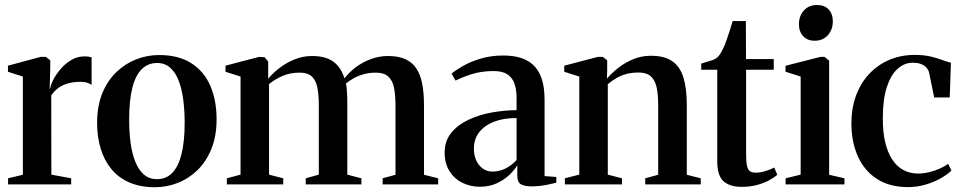

<svg xmlns="http://www.w3.org/2000/svg" viewBox="-20 -754 3932 785"><path d="M13 0V-25L73.5 -39.5V-441L12.5 -460.5V-485.5L146.5 -521.5H167.5L185.5 -507.5V-477L183 -390L185.5 -394.5Q188 -409.5 199.5 -431Q211 -452.5 229.5 -473.8Q248 -495 272.5 -509.2Q297 -523.5 325.5 -523.5Q336.5 -523.5 343.2 -522.2Q350 -521 354.5 -519V-407Q349 -411 337.8 -415.2Q326.5 -419.5 310 -419.5Q284 -419.5 261.8 -414Q239.5 -408.5 221.2 -396.2Q203 -384 189.5 -364L190 -40L271 -25V0Z M377 -251.5Q377 -320.5 398.2 -372.5Q419.5 -424.5 455.8 -459.2Q492 -494 537.2 -511.5Q582.5 -529 630.5 -529Q710.5 -529 762.8 -495.2Q815 -461.5 840.2 -402.5Q865.5 -343.5 865.5 -266Q865.5 -197 844.2 -145Q823 -93 787.2 -58.2Q751.5 -23.5 706.2 -6Q661 11.5 613 11.5Q554 11.5 509.5 -7.8Q465 -27 435.8 -62.2Q406.5 -97.5 391.8 -145.8Q377 -194 377 -251.5ZM622 -21.5Q659 -21.5 684 -46.8Q709 -72 722 -123.5Q735 -175 735 -253Q735 -302.5 729.2 -346.5Q723.5 -390.5 710.5 -424.2Q697.5 -458 675.8 -477.2Q654 -496.5 622.5 -496.5Q585 -496.5 559.5 -471.2Q534 -446 521 -394.8Q508 -343.5 508 -264.5Q508 -215 513.8 -171Q519.5 -127 533 -93.2Q546.5 -59.5 568.2 -40.5Q590 -21.5 622 -21.5Z M907.5 0V-25L963.5 -40V-441L902 -460.5V-485.5L1039.5 -521.5L1062 -520L1076.5 -502V-432Q1094.5 -454 1122 -475.5Q1149.5 -497 1183.8 -511Q1218 -525 1256 -525Q1311 -525 1342.5 -502.2Q1374 -479.5 1388.5 -433.5Q1406 -457 1433 -477.8Q1460 -498.5 1494.5 -511.8Q1529 -525 1567 -525Q1608.5 -525 1637 -512.2Q1665.5 -499.5 1682.2 -474.2Q1699 -449 1706.2 -411.5Q1713.5 -374 1713.5 -324.5V-39.5L1771.5 -25V0H1544.5V-25L1597 -39.5V-322Q1597 -364.5 1591 -394.8Q1585 -425 1567.5 -441Q1550 -457 1516.5 -457Q1491 -457 1469.2 -451.2Q1447.5 -445.5 1429 -435.8Q1410.5 -426 1394.5 -412.5Q1396.5 -403 1397.8 -389.2Q1399 -375.5 1399.5 -360.2Q1400 -345 1400 -330.5V-40L1457.5 -25V0H1230V-25L1283.5 -40V-322.5Q1283.5 -365 1277.8 -395Q1272 -425 1255.2 -441Q1238.5 -457 1205.5 -457Q1166.5 -457 1136.2 -444Q1106 -431 1080 -410.5V-40L1138 -25V0Z M1942 9.5Q1903.5 9.5 1870.8 -6.5Q1838 -22.5 1818 -53.8Q1798 -85 1798 -131Q1798 -178 1825 -211Q1852 -244 1895.8 -264.5Q1939.5 -285 1991.2 -294.2Q2043 -303.5 2092 -303.5V-355Q2092 -388 2083.2 -412.5Q2074.5 -437 2054.2 -450.2Q2034 -463.5 1998.5 -463.5Q1948.5 -463.5 1908.5 -450.8Q1868.5 -438 1842.5 -424.5L1826.5 -453Q1843.5 -467.5 1873.8 -484.8Q1904 -502 1945.5 -514.5Q1987 -527 2037.5 -527Q2095.5 -527 2133 -507.5Q2170.5 -488 2188.5 -448Q2206.5 -408 2206.5 -346.5V-34L2254.5 -30.5V-7Q2243.5 -4.5 2227.5 -0.8Q2211.5 3 2192.2 5.5Q2173 8 2153.5 8Q2125 8 2110 -0.5Q2095 -9 2095 -35.5V-78.5Q2085.5 -61.5 2064.5 -40.8Q2043.5 -20 2012.5 -5.2Q1981.5 9.5 1942 9.5ZM1993 -52.5Q2021.5 -52.5 2047 -65.2Q2072.5 -78 2092 -100V-271.5Q2038.5 -271.5 1999.5 -256.2Q1960.5 -241 1939 -213Q1917.5 -185 1917.5 -146.5Q1917.5 -117.5 1927.8 -96.5Q1938 -75.5 1955.2 -64Q1972.5 -52.5 1993 -52.5Z M2348.5 -40V-441L2287 -460.5V-485.5L2424.5 -521.5H2444.5L2462.5 -507.5V-468L2461.5 -432.5Q2480 -454.5 2507.2 -476Q2534.5 -497.5 2568.5 -511.8Q2602.5 -526 2641 -526Q2697 -526 2729 -503.5Q2761 -481 2774.5 -436.2Q2788 -391.5 2788 -325.5V-39.5L2845 -25V0H2618V-25L2671 -39.5V-323.5Q2671 -366 2664.8 -396Q2658.5 -426 2641.2 -441.8Q2624 -457.5 2591 -457.5Q2563 -457.5 2541 -451.5Q2519 -445.5 2500.5 -434.8Q2482 -424 2465 -410V-40L2523 -25V0H2289.5V-25Z M3012.5 10Q2964 10 2938.2 -13Q2912.5 -36 2912.5 -94.5V-469H2847V-494Q2855 -497 2866 -500Q2877 -503 2887.8 -506.5Q2898.5 -510 2904.5 -513.5Q2912.5 -518 2918.5 -525.2Q2924.5 -532.5 2929.5 -541.8Q2934.5 -551 2939 -560.5Q2944 -571.5 2950.5 -590Q2957 -608.5 2963.8 -629.5Q2970.5 -650.5 2975.5 -668H3029.5L3030 -512.5H3143.5V-469H3030.5V-123Q3030.5 -90.5 3034.5 -74.5Q3038.5 -58.5 3047.5 -53.2Q3056.5 -48 3071 -48Q3088 -48 3110 -54.8Q3132 -61.5 3145.5 -69L3158 -39.5Q3144.5 -27.5 3122.8 -16Q3101 -4.5 3073.2 2.8Q3045.5 10 3012.5 10Z M3192 0V-25L3253.5 -40V-441L3191.5 -461V-485L3334.5 -521.5H3351.5L3370 -505.5V-39.5L3432.5 -25V0ZM3310.5 -587.5Q3281.5 -587.5 3264 -606Q3246.5 -624.5 3246.5 -655Q3246.5 -689 3266.8 -711.2Q3287 -733.5 3320 -733.5H3321Q3350.5 -733.5 3367.8 -715.5Q3385 -697.5 3385 -666.5Q3385 -633 3364.8 -610.2Q3344.5 -587.5 3311.5 -587.5Z M3693 11Q3617.5 11 3565.8 -22.2Q3514 -55.5 3487.5 -114.5Q3461 -173.5 3461 -250.5Q3461 -311 3479.5 -362Q3498 -413 3532.5 -450.5Q3567 -488 3614.8 -508.8Q3662.5 -529.5 3721 -529.5Q3757.5 -529.5 3785.5 -522.8Q3813.5 -516 3834.2 -508.2Q3855 -500.5 3868 -497.5L3863 -355.5H3799.5L3778.5 -457.5Q3776.5 -467 3769 -476.2Q3761.5 -485.5 3747.5 -491.5Q3733.5 -497.5 3711.5 -497.5Q3678 -497.5 3650.2 -473Q3622.5 -448.5 3606 -398.5Q3589.5 -348.5 3589.5 -272.5Q3589 -216 3599 -173.2Q3609 -130.5 3627.8 -102Q3646.5 -73.5 3673.2 -59Q3700 -44.5 3733 -44.5Q3755.5 -44.5 3778.8 -50Q3802 -55.5 3822.5 -64.8Q3843 -74 3856.5 -84L3870 -57Q3855 -41.5 3827 -25.5Q3799 -9.5 3764.2 0.8Q3729.5 11 3693 11Z"/></svg>

Font: Merriweather 120pt SemiBold
Style: Regular
Weight: 600
Version: Version 2.100